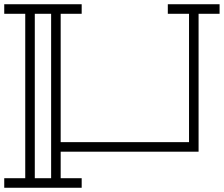

<svg xmlns="http://www.w3.org/2000/svg" viewBox="-59 -715 1055 905"><path d="M732 -695H976V-650H877V0H227V125H326V170H-39V125H60V-650H-39V-695H326V-650H227V-45H832V-650H732ZM182 125V-650H105V125Z"/></svg>

Font: Geostar
Style: Regular
Weight: 400
Designer: Joe Prince
Foundry: Joe Prince
Version: Version 1.002